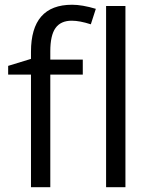

<svg xmlns="http://www.w3.org/2000/svg" viewBox="-20 -785 632 805"><path d="M327.1 -472.2H190.9V0H109.9V-472.2H14.2V-508.8L109.9 -538.1V-567.9Q109.9 -765.1 282.2 -765.1Q324.7 -765.1 381.8 -748L360.8 -683.1Q314 -698.2 280.8 -698.2Q234.9 -698.2 212.9 -667.7Q190.9 -637.2 190.9 -569.8V-535.2H327.1ZM505.9 0H424.8V-759.8H505.9Z"/></svg>

Font: f04293028
Style: Regular
Weight: 400
Foundry: Ascender Corporation
Version: Version 1.10